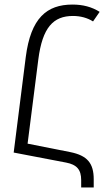

<svg xmlns="http://www.w3.org/2000/svg" viewBox="-20 -744 473 842"><path d="M40 -75 270 -31C317 -22 336 0 336 46V78H391V42C391 -28 363 -62 288 -77L101 -114L148 -483C166 -624 214 -674 300 -674C332 -674 363 -666 388 -650L417 -692C382 -714 343 -724 298 -724C185 -724 115 -665 93 -494Z"/></svg>

Font: Noto Sans Armenian Condensed Light
Style: Regular
Weight: 300
Width: 3
Designer: Monotype Design Team
Foundry: Monotype Imaging Inc.
Version: Version 2.008